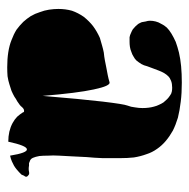

<svg xmlns="http://www.w3.org/2000/svg" viewBox="-16 -494 517 524"><g transform="rotate(90 242.0 -231.5)"><path d="M448.2 -52.7Q452.1 -53.7 455.1 -52.7Q457 -51.8 459 -49.8Q461.9 -47.9 461.9 -44.9Q461.9 -42 459 -39.1Q458 -36.1 456.1 -32.2Q453.1 -29.3 449.2 -25.4Q445.3 -22.5 441.4 -18.6Q436.5 -14.6 431.6 -11.7Q425.8 -8.8 419.9 -5.9Q413.1 -2.9 404.3 -1Q396.5 -48.8 386.7 -46.9Q377 -45.9 366.2 3.9Q351.6 3.9 338.9 1Q326.2 -2 315.4 -7.8Q304.7 -13.7 297.9 -20.5Q291 -28.3 286.1 -36.1Q286.1 -38.1 284.2 -39.1Q282.2 -39.1 280.3 -39.1Q279.3 -39.1 277.3 -38.1Q275.4 -37.1 274.4 -36.1Q273.4 -35.2 271.5 -33.2Q269.5 -30.3 265.6 -27.3Q261.7 -24.4 255.9 -20.5Q250 -17.6 243.2 -12.7Q236.3 -8.8 227.5 -4.9Q218.8 -2 209 1Q200.2 3.9 187.5 5.9Q175.8 6.8 163.1 6.8Q140.6 6.8 122.1 3.9Q103.5 1 88.9 -4.9Q73.2 -10.7 60.5 -18.6Q48.8 -27.3 39.1 -37.1Q30.3 -46.9 23.4 -57.6Q16.6 -69.3 12.7 -82Q7.8 -94.7 5.9 -107.4Q3.9 -121.1 3.9 -132.8Q3.9 -152.3 8.8 -169.9Q14.6 -186.5 25.4 -202.1Q37.1 -216.8 50.8 -227.5Q65.4 -238.3 83 -246.1Q92.8 -249 103.5 -252Q113.3 -254.9 123 -256.8Q133.8 -257.8 144.5 -259.8Q154.3 -261.7 164.1 -263.7Q174.8 -265.6 184.6 -267.6Q194.3 -269.5 204.1 -272.5Q213.9 -275.4 223.6 -229.5Q233.4 -184.6 241.2 -89.8Q250 -196.3 256.8 -253.9Q263.7 -311.5 267.6 -321.3Q271.5 -331.1 272.5 -341.8Q274.4 -352.5 274.4 -362.3Q274.4 -371.1 273.4 -378.9Q272.5 -386.7 270.5 -393.6Q268.6 -401.4 265.6 -407.2Q262.7 -414.1 258.8 -419.9Q254.9 -424.8 250 -429.7Q246.1 -433.6 240.2 -437.5Q235.4 -441.4 229.5 -442.4Q224.6 -443.4 218.8 -443.4Q208 -443.4 200.2 -440.4Q192.4 -437.5 187.5 -432.6Q182.6 -427.7 178.7 -420.9Q174.8 -414.1 171.9 -406.2Q168.9 -399.4 166 -390.6Q163.1 -382.8 160.2 -375Q158.2 -366.2 154.3 -359.4Q149.4 -351.6 144.5 -345.7Q139.6 -340.8 133.8 -337.9Q127.9 -334 121.1 -332Q114.3 -329.1 107.4 -328.1Q100.6 -327.1 93.8 -327.1Q86.9 -327.1 81.1 -327.1Q75.2 -328.1 69.3 -331.1Q64.5 -333 59.6 -335.9Q55.7 -338.9 51.8 -342.8Q47.9 -346.7 44.9 -350.6Q42 -355.5 40 -360.4Q39.1 -366.2 38.1 -371.1Q36.1 -377 36.1 -382.8Q36.1 -390.6 38.1 -398.4Q40 -406.2 44.9 -414.1Q47.9 -420.9 54.7 -428.7Q61.5 -435.5 71.3 -441.4Q81.1 -447.3 93.8 -453.1Q107.4 -458 123 -461.9Q139.6 -465.8 160.2 -467.8Q180.7 -469.7 205.1 -469.7Q233.4 -469.7 256.8 -466.8Q281.2 -463.9 300.8 -459Q320.3 -453.1 335.9 -445.3Q351.6 -436.5 364.3 -425.8Q377 -415 385.7 -402.3Q395.5 -388.7 400.4 -373Q406.2 -357.4 409.2 -338.9Q411.1 -321.3 411.1 -300.8Q411.1 -276.4 411.1 -253.9Q410.2 -230.5 408.2 -210Q407.2 -188.5 406.2 -169.9Q405.3 -151.4 404.3 -134.8Q403.3 -118.2 404.3 -104.5Q404.3 -90.8 405.3 -81.1Q407.2 -70.3 410.2 -63.5Q413.1 -56.6 419.9 -54.7Q421.9 -53.7 424.8 -52.7Q428.7 -52.7 431.6 -52.7Q435.5 -51.8 440.4 -51.8Q444.3 -51.8 448.2 -52.7Z"/></g></svg>

Font: Mermaid
Style: Bold
Weight: 400
Designer: Scott Simpson
Version: Version 1.001